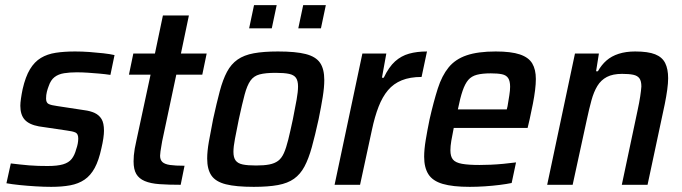

<svg xmlns="http://www.w3.org/2000/svg" viewBox="-20 -718 2651 746"><path d="M179 8Q151 8 118.5 6Q86 4 56.5 1Q27 -2 5 -6L22 -83Q39 -81 57 -79Q75 -77 93 -75.5Q111 -74 129 -73.5Q147 -73 165 -73Q203 -73 225 -79.5Q247 -86 258.5 -100.5Q270 -115 276 -138Q280 -149 282 -159.5Q284 -170 284 -180Q284 -198 273.5 -203Q263 -208 239 -211L131 -227Q93 -234 76 -253Q59 -272 59 -307Q59 -318 61.5 -335.5Q64 -353 68 -372Q79 -420 96.5 -449Q114 -478 139 -493Q164 -508 197 -513Q230 -518 272 -518Q299 -518 327 -516Q355 -514 381.5 -511Q408 -508 425 -504L409 -427Q389 -430 366.5 -432Q344 -434 321.5 -435.5Q299 -437 278 -437Q251 -437 229 -433.5Q207 -430 192 -418.5Q177 -407 169 -383Q165 -373 162 -361Q159 -349 159 -335Q159 -319 169 -314Q179 -309 202 -306L307 -290Q331 -287 348 -279Q365 -271 374.5 -255.5Q384 -240 384 -210Q384 -198 381.5 -180.5Q379 -163 374 -142Q364 -95 348 -65.5Q332 -36 308.5 -20Q285 -4 253 2Q221 8 179 8Z M682 0Q634 0 599.5 -2.5Q565 -5 542.5 -14.5Q520 -24 509.5 -42Q499 -60 499 -91Q499 -102 500 -114Q501 -126 503.5 -140.5Q506 -155 510 -172L565 -428H481L498 -510H582L613 -658H714L683 -510H783L766 -428H665L610 -169Q609 -162 607 -151Q605 -140 603.5 -129.5Q602 -119 602 -113Q602 -97 611 -88.5Q620 -80 640.5 -77Q661 -74 697 -74Z M966 8Q897 8 857.5 -2Q818 -12 801.5 -36Q785 -60 785 -102Q785 -130 791.5 -167.5Q798 -205 808 -255Q822 -319 834 -364Q846 -409 862 -439Q878 -469 903 -486.5Q928 -504 966 -511Q1004 -518 1060 -518Q1129 -518 1168 -508Q1207 -498 1223.5 -474Q1240 -450 1240 -407Q1240 -379 1234 -341.5Q1228 -304 1218 -255Q1204 -191 1191.5 -146Q1179 -101 1163 -71Q1147 -41 1122.5 -23.5Q1098 -6 1060 1Q1022 8 966 8ZM975 -75Q1006 -75 1026.5 -79Q1047 -83 1060.5 -93Q1074 -103 1083 -123Q1092 -143 1100 -175.5Q1108 -208 1118 -255Q1127 -300 1132.5 -331Q1138 -362 1138 -382Q1138 -404 1130 -415.5Q1122 -427 1103 -431Q1084 -435 1051 -435Q1012 -435 989 -429Q966 -423 953 -404.5Q940 -386 930.5 -350.5Q921 -315 908 -255Q899 -210 893 -179Q887 -148 887 -128Q887 -106 895.5 -94.5Q904 -83 923 -79Q942 -75 975 -75ZM1139 -608 1158 -698H1246L1227 -608ZM948 -608 967 -698H1055L1036 -608Z M1280 0 1388 -510H1481L1464 -416H1471Q1491 -458 1515 -479.5Q1539 -501 1569.5 -509.5Q1600 -518 1639 -518L1618 -419Q1573 -419 1541 -406Q1509 -393 1487.5 -367.5Q1466 -342 1451 -303.5Q1436 -265 1425 -213L1379 0Z M1805 8Q1739 8 1700 -3.5Q1661 -15 1644.5 -41Q1628 -67 1628 -109Q1628 -137 1634 -173.5Q1640 -210 1649 -254Q1665 -324 1681 -374Q1697 -424 1723 -456Q1749 -488 1793 -503Q1837 -518 1906 -518Q1966 -518 2000 -506.5Q2034 -495 2048 -471.5Q2062 -448 2062 -411Q2062 -392 2059 -367.5Q2056 -343 2050.5 -315Q2045 -287 2038 -255L2030 -221H1743Q1737 -192 1733.5 -171Q1730 -150 1730 -134Q1730 -110 1740 -98Q1750 -86 1775 -81.5Q1800 -77 1843 -77Q1862 -77 1886 -78Q1910 -79 1936 -81.5Q1962 -84 1985 -87L1968 -7Q1949 -3 1921.5 0.5Q1894 4 1863.5 6Q1833 8 1805 8ZM1759 -293H1949L1952 -305Q1956 -329 1959 -348Q1962 -367 1962 -381Q1962 -403 1954.5 -414.5Q1947 -426 1930.5 -429.5Q1914 -433 1887 -433Q1854 -433 1833 -427.5Q1812 -422 1799.5 -407.5Q1787 -393 1777.5 -365.5Q1768 -338 1759 -293Z M2106 0 2214 -510H2307L2296 -441H2303Q2317 -466 2336.5 -483Q2356 -500 2384 -509Q2412 -518 2448 -518Q2498 -518 2525.5 -507Q2553 -496 2564.5 -473Q2576 -450 2576 -414Q2576 -395 2572.5 -369.5Q2569 -344 2563 -314L2496 0H2396L2457 -288Q2464 -320 2467.5 -343.5Q2471 -367 2472 -382Q2472 -403 2464.5 -413.5Q2457 -424 2440.5 -427.5Q2424 -431 2397 -431Q2361 -431 2338 -419Q2315 -407 2301 -384Q2287 -361 2278 -328Q2269 -295 2260 -253L2205 0Z"/></svg>

Font: Saira SemiCondensed Medium
Style: Italic
Weight: 500
Width: 4
Italic angle: -12°
Designer: Hector Gatti with collaboration of the Omnibus-Type team
Foundry: Omnibus-Type
Version: Version 1.101